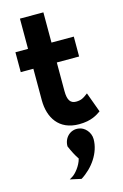

<svg xmlns="http://www.w3.org/2000/svg" viewBox="-149 -741 733 1147"><g transform="rotate(-15 217.5 -168.0)"><path d="M337 131C337 88 303 51 267 47C217 39 174 79 175 133C189 166 205 197 221 220C210 264 175 303 158 314L137 327L161 332C176 335 192 339 206 342C280 296 337 215 337 131ZM414 -20 369 -143 358 -135C342 -123 326 -112 294 -112C259 -112 243 -136 243 -191V-368H381V-491H243V-678H98V-491H20V-368H98V-171C99 -67 151 23 277 23C354 23 391 -4 414 -20Z"/></g></svg>

Font: Bluebird
Style: SfBdNrw
Weight: 700
Designer: Jasper
Foundry: Cannot Into Space Fonts
Version: Version 0.98